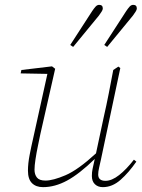

<svg xmlns="http://www.w3.org/2000/svg" viewBox="-20 -757 583 790"><path d="M157 13Q128 13 111.5 -3.5Q95 -20 95 -55Q95 -84 102 -120Q109 -156 116 -186L175 -453L65 -455L68 -469L194 -484L207 -474L146 -205Q142 -185 136 -156.5Q130 -128 126 -101.5Q122 -75 122 -59Q122 -39 132 -26.5Q142 -14 167 -14Q198 -14 249.5 -36Q301 -58 375 -126L407 -276Q418 -324 427.5 -372.5Q437 -421 446 -469L467 -483L475 -477L395 -99Q392 -85 388 -68Q384 -51 384 -39Q384 -13 414 -13Q440 -13 470 -36.5Q500 -60 531 -100L541 -92Q510 -47 476 -17Q442 13 403 13Q383 13 370.5 1Q358 -11 358 -33Q358 -49 361 -62.5Q364 -76 369 -99L370 -103Q306 -41 256 -14Q206 13 157 13ZM269 -572 359 -711Q367 -723 373.5 -730Q380 -737 388 -737Q403 -737 403 -722Q403 -717 398 -709Q393 -701 387 -693L281 -564ZM409 -572 499 -711Q507 -723 513.5 -730Q520 -737 528 -737Q543 -737 543 -722Q543 -717 538 -709Q533 -701 527 -693L421 -564Z"/></svg>

Font: Source Serif Pro ExtraLight
Style: Italic
Weight: 200
Italic angle: -12°
Designer: Frank Grießhammer
Foundry: Adobe Systems Incorporated
Version: Version 3.001;hotconv 1.0.111;makeotfexe 2.5.65597